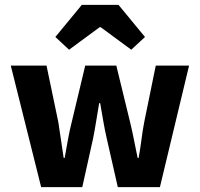

<svg xmlns="http://www.w3.org/2000/svg" viewBox="-20 -764 816 784"><path d="M148 0 24 -496H170L218 -266Q224 -229 229 -193Q234 -157 240 -119H244Q251 -157 257.5 -194Q264 -231 273 -266L328 -496H455L511 -266Q520 -229 527 -193Q534 -157 542 -119H546Q553 -157 557.5 -193Q562 -229 569 -266L616 -496H752L633 0H461L416 -198Q408 -233 402 -268Q396 -303 389 -343H385Q378 -303 372.5 -268Q367 -233 360 -198L316 0ZM206 -613 314 -744H464L572 -613L516 -561L391 -653H387L262 -561Z"/></svg>

Font: hySource Sans Pro
Style: Bold
Weight: 700
Designer: Paul D. Hunt
Foundry: Adobe Systems Incorporated
Version: Version 2.021;PS 2.000;hotconv 1.0.86;makeotf.lib2.5.63406